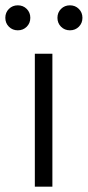

<svg xmlns="http://www.w3.org/2000/svg" viewBox="-36 -702 330 722"><path d="M95 -500H161V0H95ZM31 -588Q11 -588 -2.5 -601.5Q-16 -615 -16 -635Q-16 -655 -2.5 -668.5Q11 -682 31 -682Q51 -682 64.5 -668.5Q78 -655 78 -635Q78 -615 64.5 -601.5Q51 -588 31 -588ZM227 -588Q207 -588 193.5 -601.5Q180 -615 180 -635Q180 -655 193.5 -668.5Q207 -682 227 -682Q247 -682 260.5 -668.5Q274 -655 274 -635Q274 -615 260.5 -601.5Q247 -588 227 -588Z"/></svg>

Font: PT Root UI
Style: Regular
Weight: 400
Designer: Vitaly Kuzmin
Foundry: ParaType Ltd.
Version: Version 2.001G